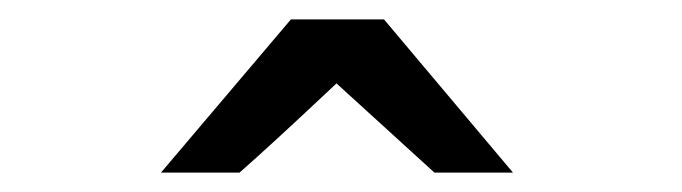

<svg xmlns="http://www.w3.org/2000/svg" viewBox="-20 -641 703 198"><path d="M146 -463 280 -621H376L509 -463H428L327 -555Q259 -491 227 -463Z"/></svg>

Font: Coval
Style: Bold
Weight: 700
Foundry: Context Ltd
Version: Version 001.000